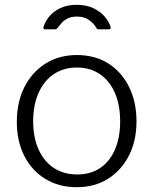

<svg xmlns="http://www.w3.org/2000/svg" viewBox="-20 -769 638 799"><path d="M299 10Q225 10 168.5 -24.5Q112 -59 81 -120.5Q50 -182 50 -262Q50 -344 81.5 -406.5Q113 -469 169.5 -504.5Q226 -540 300 -540Q375 -540 430.5 -505Q486 -470 517 -407.5Q548 -345 548 -264Q548 -183 516.5 -121.5Q485 -60 429.5 -25Q374 10 299 10ZM301 -43Q357 -43 397 -70Q437 -97 458.5 -147Q480 -197 480 -264Q480 -332 458 -382.5Q436 -433 395.5 -460.5Q355 -488 300 -488Q245 -488 204 -460.5Q163 -433 140.5 -382.5Q118 -332 118 -264Q118 -197 140.5 -147Q163 -97 204 -70Q245 -43 301 -43ZM432 -647H390Q387 -647 384.5 -648.5Q382 -650 380 -655Q371 -670 351.5 -685Q332 -700 299 -700Q276 -700 261 -692Q246 -684 237 -674Q228 -664 222 -656Q218 -651 216 -649Q214 -647 208 -647H166Q162 -647 161 -650.5Q160 -654 161 -657Q168 -680 185.5 -701Q203 -722 231.5 -735.5Q260 -749 299 -749Q339 -749 368.5 -735Q398 -721 416 -699.5Q434 -678 440 -658Q444 -647 432 -647Z"/></svg>

Font: Libre Franklin Thin Light
Style: Regular
Weight: 300
Version: Version 3.000